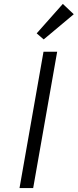

<svg xmlns="http://www.w3.org/2000/svg" viewBox="-20 -964 398 984"><path d="M273 -699 150 0H80L203 -699ZM168 -793 302 -944 358 -891 204 -762Z"/></svg>

Font: Fz Poppins Light
Style: Italic
Weight: 300
Italic angle: -10°
Designer: Ninad Kale (Devanagari), Jonny Pinhorn (Latin)
Foundry: Indian Type Foundry
Version: Vit hóa bi Vntype.Com & FontZin.Com